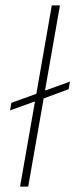

<svg xmlns="http://www.w3.org/2000/svg" viewBox="-20 -688 278 708"><path d="M54 0 109 -314 17 -281 22 -309 114 -342 171 -668H201L146 -354L238 -387L233 -359L141 -325L84 0Z"/></svg>

Font: Celebes Thin
Style: Italic
Weight: 250
Italic angle: -10°
Designer: Anugrah Pasau
Foundry: Lafontype
Version: Version 1.000; ttfautohint (v1.8.4)